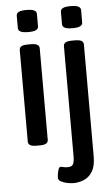

<svg xmlns="http://www.w3.org/2000/svg" viewBox="-61 -744 581 996"><g transform="rotate(-5 230.0 -246.0)"><path d="M108 2Q83 2 73 -4.5Q63 -11 63 -23V-500Q63 -512 73 -518.5Q83 -525 108 -525H122Q147 -525 157 -518.5Q167 -512 167 -500V-23Q167 -11 157 -4.5Q147 2 122 2ZM116 -589Q87 -589 75 -595.5Q63 -602 63 -614V-679Q63 -691 75 -697.5Q87 -704 116 -704Q144 -704 156 -697.5Q168 -691 168 -679V-614Q168 -602 156 -595.5Q144 -589 116 -589ZM281 212Q265 212 246.5 208Q228 204 215 196.5Q202 189 202 177Q202 171 204 158Q206 145 210 133.5Q214 122 222 122Q227 122 235 124.5Q243 127 259 127Q279 127 286 115Q293 103 293 72V-500Q293 -512 303 -518.5Q313 -525 338 -525H352Q377 -525 387 -518.5Q397 -512 397 -500V83Q397 134 379.5 162Q362 190 335.5 201Q309 212 281 212ZM346 -589Q317 -589 305 -595.5Q293 -602 293 -614V-679Q293 -691 305 -697.5Q317 -704 346 -704Q374 -704 386 -697.5Q398 -691 398 -679V-614Q398 -602 386 -595.5Q374 -589 346 -589Z"/></g></svg>

Font: Asap Condensed Medium
Style: Regular
Weight: 500
Width: 3
Designer: Pablo Cosgaya
Foundry: Omnibus-Type
Version: Version 3.001; ttfautohint (v1.8.4.7-5d5b)